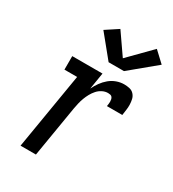

<svg xmlns="http://www.w3.org/2000/svg" viewBox="-188 -881 885 984"><g transform="rotate(30 254.5 -389.5)"><path d="M90 0 165 -450H90V-530H269L253 -432Q263 -453 277 -472.5Q291 -492 309 -507Q327 -522 349 -530Q371 -538 394 -538Q410 -538 425.5 -534.5Q441 -531 451.5 -519.5Q462 -508 465.5 -493Q469 -478 469.5 -461.5Q470 -445 467.5 -429Q465 -413 463 -397H372Q373 -404 374 -410.5Q375 -417 375 -424Q375 -431 373.5 -438Q372 -445 368 -450Q364 -455 357.5 -456.5Q351 -458 344 -458Q327 -458 311 -450Q295 -442 283 -428.5Q271 -415 262.5 -399.5Q254 -384 248 -368Q242 -352 238 -335Q234 -318 231 -301L181 0ZM267 -596 161 -726 234 -774 320 -650 447 -779 509 -721 358 -596Z"/></g></svg>

Font: Iosevka Slab Medium
Style: Italic
Weight: 500
Italic angle: -9°
Monospace: yes
Designer: Belleve Invis
Foundry: Belleve Invis
Version: Version 11.1.0; ttfautohint (v1.8.3)